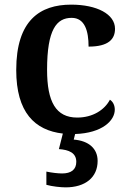

<svg xmlns="http://www.w3.org/2000/svg" viewBox="-20 -568 554 828"><path d="M263 240C348 240 401 197 401 126C401 73 363 39 298 34L304 10C421 6 475 -48 475 -95C475 -113 468 -129 454 -138C431 -94 380 -61 313 -61C221 -61 183 -129 183 -267C183 -441 224 -491 289 -491C346 -491 362 -434 362 -367C449 -367 476 -400 476 -444C476 -507 398 -548 287 -548C153 -548 50 -481 50 -266C50 -83 130 -6 251 8L234 75C277 78 309 91 309 130C309 164 286 180 248 180C230 180 204 177 180 172V229C204 236 242 240 263 240Z"/></svg>

Font: Noto Serif Sinhala SemiBold
Style: Regular
Weight: 600
Designer: Jelle Bosma - Monotype Design Team
Foundry: Monotype Imaging Inc.
Version: Version 2.007